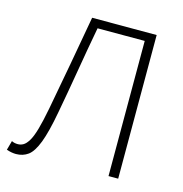

<svg xmlns="http://www.w3.org/2000/svg" viewBox="-109 -827 895 940"><g transform="rotate(15 338.5 -357.5)"><path d="M55 13Q45 13 33 11Q21 9 7 4L20 -43Q28 -39 35.5 -37.5Q43 -36 51 -36Q66 -36 79 -43.5Q92 -51 105 -72Q118 -93 130 -134.5Q142 -176 155 -244Q178 -365 199 -482Q220 -599 243 -728H570V0H521V-685H282Q261 -572 242.5 -461.5Q224 -351 203 -238Q184 -134 163 -79.5Q142 -25 116 -6Q90 13 55 13Z"/></g></svg>

Font: Noto Sans SC ExtraLight
Style: Regular
Weight: 250
Designer: Ryoko NISHIZUKA 西塚涼子 (kana, bopomofo & ideographs); Paul D. Hunt (Latin, Greek & Cyrillic); Sandoll Communications 산돌커뮤니
Foundry: Adobe
Version: Version 2.004-H2;hotconv 1.0.118;makeotfexe 2.5.65603